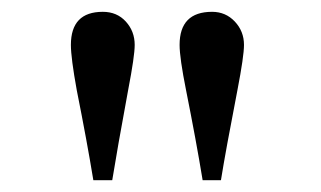

<svg xmlns="http://www.w3.org/2000/svg" viewBox="-20 -742 544 325"><path d="M393 -666Q393 -647 382 -590Q362 -487 354 -437H323Q312 -504 295 -589Q284 -644 284 -666Q284 -722 339 -722Q362 -722 377.5 -705.5Q393 -689 393 -666ZM208 -666Q208 -647 197 -590Q178 -487 170 -437H138Q127 -504 110 -589Q100 -644 100 -666Q100 -722 154 -722Q178 -722 193 -705.5Q208 -689 208 -666Z"/></svg>

Font: Ekushey Shimanto
Style: Bold
Weight: 400
Designer: Al Mamun Sumon
Foundry: Al Mamun Sumon
Version: Version 1.0